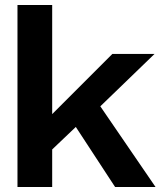

<svg xmlns="http://www.w3.org/2000/svg" viewBox="-20 -749 662 769"><path d="M50 0V-729H189V0ZM441 0 267 -266 373 -336 603 0ZM177 -139 178 -281 430 -533H599L334 -277L324 -279Z"/></svg>

Font: Hubot Sans SemiBold
Style: Regular
Weight: 600
Designer: Deni Anggara
Foundry: GitHub, Inc., Subsidiary of Microsoft Corporation
Version: Version 2.000